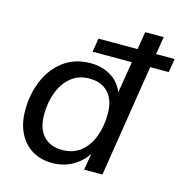

<svg xmlns="http://www.w3.org/2000/svg" viewBox="-106 -803 875 911"><g transform="rotate(15 332.0 -348.0)"><path d="M229 9Q173 9 131 -16.5Q89 -42 65.5 -89Q42 -136 42 -200Q42 -281 71 -348.5Q100 -416 154.5 -456Q209 -496 286 -496Q344 -496 389.5 -467Q435 -438 452 -380H444L472 -551H279L290 -618H482L496 -705H587L573 -618H664L653 -551H562L475 0H385L402 -101H410Q393 -67 366 -42.5Q339 -18 304.5 -4.5Q270 9 229 9ZM260 -63Q313 -63 350 -92.5Q387 -122 406 -172.5Q425 -223 425 -284Q425 -352 391.5 -388Q358 -424 299 -424Q246 -424 209.5 -394.5Q173 -365 153.5 -315Q134 -265 134 -203Q134 -135 167.5 -99Q201 -63 260 -63Z"/></g></svg>

Font: Nunito Sans 12pt ExtraLight 12pt Medium
Style: Italic
Weight: 500
Italic angle: -9°
Version: Version 3.101;gftools[0.9.27]